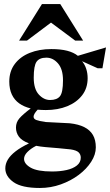

<svg xmlns="http://www.w3.org/2000/svg" viewBox="-20 -709 545 951"><path d="M177.6 222.1Q87.8 222.1 47 193.2Q6.3 164.4 6.3 124.9Q6.3 102.6 18.6 81.8Q31 61 56.9 40.8Q82.9 20.6 123.5 1.2Q87.9 -12.3 73.5 -32.1Q59.1 -51.9 59.1 -77Q59.1 -103 76 -122.7Q92.9 -142.4 132.1 -171.9Q99.4 -179.8 75.3 -196.8Q51.3 -213.9 38.6 -241Q26 -268.1 26 -304.9Q26 -356 53.3 -392.2Q80.5 -428.4 127.4 -447.1Q174.4 -465.9 233.9 -465.9Q280.2 -465.9 312.7 -457.6Q345.2 -449.2 365.7 -432.6L505.1 -474.1L487.4 -371H463.5L386.4 -405.8Q399.9 -389.9 407 -368.2Q414.1 -346.5 414.1 -321.6Q414.1 -272.5 387 -237.3Q359.9 -202 313.3 -182.9Q266.7 -163.9 206.9 -163.9Q196.5 -163.9 186.2 -164.5Q176 -165.1 166.5 -165.8Q156.8 -155.4 151.5 -146.6Q146.3 -137.7 146.3 -131Q146.3 -120 159.7 -114.7Q173.1 -109.4 206.4 -104.6L326 -98.4Q368.9 -93.6 397.3 -79.4Q425.7 -65.2 440.2 -40.5Q454.6 -15.7 454.6 21Q454.6 56.5 431.7 92.2Q408.9 127.9 370.1 157.1Q331.4 186.2 281.5 204.2Q231.6 222.1 177.6 222.1ZM237.6 140.4Q277.6 140.4 309.7 133.2Q341.7 126 360.9 110.6Q380 95.2 380 71.9Q380 56 369.4 45.7Q358.9 35.4 330.2 31Q302.1 27.9 269.6 25Q237.1 22.1 205.3 19.6Q192.6 18.2 181.3 16.9Q169.9 15.5 159.1 13.2Q132.6 26.7 115.9 43.7Q99.1 60.6 99.1 77.8Q99.1 102.6 132.1 121.5Q165.1 140.4 237.6 140.4ZM227.9 -213.7Q261.9 -213.7 276.9 -232.2Q292 -250.7 292 -311Q292 -366.6 267.2 -395Q242.4 -423.4 209.7 -423.4Q175.4 -423.4 161.2 -403.4Q147.1 -383.4 147.1 -324.4Q147.1 -268.5 172 -241.1Q196.9 -213.7 227.9 -213.7ZM74.5 -507.9 187.9 -689H278.4L391.7 -507.9H352.5L232.6 -597.1L113.7 -507.9Z"/></svg>

Font: Ancizar Serif Light
Style: Regular
Weight: 300
Designer: Cesar Puertas, Viviana Monsalve, Julian Moncada, Julian Prieto, Jose Castro, Felipe Aragon, Mariel Hernandez, Sara Alarc
Version: Version 8.100